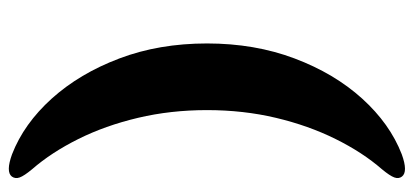

<svg xmlns="http://www.w3.org/2000/svg" viewBox="-264 -516 911 422"><g transform="rotate(-90 191.0 -304.5)"><path d="M307 -304.5Q307 -199.5 274 -112Q241 -24.5 185.8 36.5Q130.5 97.5 63.5 123.5Q25 137.5 14.5 124Q9 117 12.5 107.2Q16 97.5 30.5 80Q67.5 37.5 97 -22Q126.5 -81.5 143.5 -153Q160.5 -224.5 160.5 -304.5Q160.5 -384.5 143.5 -456.2Q126.5 -528 97 -587.2Q67.5 -646.5 30.5 -689Q16 -706.5 12.5 -716.2Q9 -726 14.5 -733.5Q25 -747 63.5 -733Q130.5 -707 185.8 -645.8Q241 -584.5 274 -497.2Q307 -410 307 -304.5Z"/></g></svg>

Font: Fraunces
Style: Bold
Weight: 700
Version: Version 1.000;[b76b70a41]